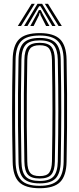

<svg xmlns="http://www.w3.org/2000/svg" viewBox="-20 -981 416 1008"><path d="M188.2 7.2Q112.8 7.2 80.2 -25.1Q47.8 -57.5 46.5 -131.5Q44.8 -208.8 44.1 -275.1Q43.5 -341.5 43.5 -403.9Q43.5 -466.2 44.2 -530.8Q45 -595.2 46.5 -668.5Q47.8 -742.5 80.2 -774.9Q112.8 -807.2 188.2 -807.2Q262.5 -807.2 295.2 -774.9Q328 -742.5 329.5 -668.5Q331.5 -574 332 -487.1Q332.5 -400.2 331.9 -313.2Q331.2 -226.2 329.5 -131.5Q328 -57.8 295.5 -25.2Q263 7.2 188.2 7.2ZM188.2 -5.5Q255 -5.5 283.9 -35Q312.8 -64.5 314.2 -131.8Q316 -225.5 316.6 -310.9Q317.2 -396.2 316.6 -483.1Q316 -570 314.2 -668Q312.8 -736 283.6 -765.2Q254.5 -794.5 188.2 -794.5Q119.5 -794.5 91.2 -764.6Q63 -734.8 61.8 -668.2Q59.8 -565.2 59.1 -479.9Q58.5 -394.5 59.2 -311.2Q60 -228 61.8 -131.8Q63 -65.2 91.4 -35.4Q119.8 -5.5 188.2 -5.5ZM188.2 -18.2Q128.5 -18.2 103.4 -44.5Q78.2 -70.8 77.2 -132Q75.2 -235 74.6 -320.4Q74 -405.8 74.6 -488.8Q75.2 -571.8 77.2 -667.8Q78.2 -729.2 103.5 -755.5Q128.8 -781.8 188.2 -781.8Q247.5 -781.8 272.5 -755.1Q297.5 -728.5 298.8 -667.8Q300.2 -588 301 -521.1Q301.8 -454.2 301.6 -392.5Q301.5 -330.8 300.8 -267.6Q300 -204.5 298.8 -132.2Q297.5 -72.5 272.9 -45.4Q248.2 -18.2 188.2 -18.2ZM188.2 -31Q240.5 -31 261.4 -54.9Q282.2 -78.8 283.5 -132.8Q284.8 -212.8 285.5 -278.8Q286.2 -344.8 286.2 -405.5Q286.2 -466.2 285.5 -529.4Q284.8 -592.5 283.5 -667.2Q282.2 -720.2 261.8 -744.6Q241.2 -769 188.2 -769Q136 -769 114.8 -745.6Q93.5 -722.2 92.5 -667.8Q90.8 -570 90 -485.8Q89.2 -401.5 89.9 -316.6Q90.5 -231.8 92.5 -132.2Q93.5 -77 115.2 -54Q137 -31 188.2 -31ZM188.2 -43.8Q144.5 -43.8 126.6 -64.1Q108.8 -84.5 108 -132.5Q106 -235.8 105.4 -321Q104.8 -406.2 105.4 -488.9Q106 -571.5 108 -667.2Q108.8 -715.5 126.5 -735.9Q144.2 -756.2 188.2 -756.2Q232.8 -756.2 250 -735Q267.2 -713.8 268 -666.8Q269.5 -584.2 270.1 -518.1Q270.8 -452 270.8 -392.1Q270.8 -332.2 270.1 -270Q269.5 -207.8 268 -133.2Q267.2 -86.2 250 -65Q232.8 -43.8 188.2 -43.8ZM188.2 -56.5Q225.5 -56.5 238.6 -74.9Q251.8 -93.2 252.8 -133.8Q254 -212.8 254.8 -277Q255.5 -341.2 255.5 -400.6Q255.5 -460 254.8 -523.9Q254 -587.8 252.8 -666.2Q251.8 -707.2 238.4 -725.4Q225 -743.5 188.2 -743.5Q152.8 -743.5 138.4 -726.5Q124 -709.5 123.2 -667Q121.5 -569 120.8 -484.9Q120 -400.8 120.6 -316.4Q121.2 -232 123.2 -133Q124 -91.2 138.1 -73.9Q152.2 -56.5 188.2 -56.5ZM73.5 -844.5 146 -961H162.5L90.5 -844.5ZM106.5 -844.5 176.8 -961H201.2L271.5 -844.5H254.2L205 -928L192.2 -948.5H185.8L173 -927.8L124 -844.5ZM287.5 -844.5 215.5 -961H232L304.5 -844.5ZM139 -844.5 175.2 -910.2 184 -928.2H194L202.8 -910.2L239.5 -844.5H222L193.2 -900.8L190.5 -912.5H187.5L184.8 -900.8L156.5 -844.5Z"/></svg>

Font: Big Shoulders Inline Display Medium
Style: Regular
Weight: 500
Designer: Patric King
Foundry: XO Type Co
Version: Version 1.000